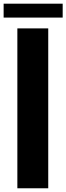

<svg xmlns="http://www.w3.org/2000/svg" viewBox="-63 -1012 357 1032"><path d="M196.3 0H30.3V-859.4H196.3ZM273.9 -917.5H-43.5V-992.2H273.9Z"/></svg>

Font: Anton
Style: Regular
Weight: 400
Designer: Vernon Adams, Tural Alisoy
Foundry: Vernon Adams
Version: Version 2.300